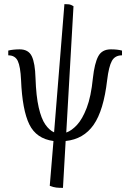

<svg xmlns="http://www.w3.org/2000/svg" viewBox="-20 -685 611 930"><path d="M221 215 239 -2Q156 -13 122 -82.5Q88 -152 82 -297Q79 -363 66 -390Q53 -417 20 -417V-440Q31 -443 46 -444.5Q61 -446 75 -446Q118 -446 134 -412.5Q150 -379 152 -307Q155 -219 167.5 -164.5Q180 -110 199.5 -82Q219 -54 242 -44L292 -665Q306 -665 314.5 -664Q323 -663 336 -655L301 -43Q327 -52 353 -80Q379 -108 400 -162.5Q421 -217 430 -307Q438 -379 456 -412.5Q474 -446 517 -446Q549 -446 571 -440V-417Q537 -417 522 -390Q507 -363 499 -297Q482 -150 433.5 -80.5Q385 -11 298 -2L285 225Q266 225 252.5 223.5Q239 222 221 215Z"/></svg>

Font: Bona Nova
Style: Italic
Weight: 400
Italic angle: -4°
Designer: Mateusz Machalski
Foundry: Capitalics
Version: Version 4.001; ttfautohint (v1.8.3)